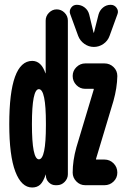

<svg xmlns="http://www.w3.org/2000/svg" viewBox="-20 -790 540 819"><path d="M452.1 -769.5Q467.8 -769.5 477.1 -756.8Q486.3 -744.1 481.4 -730.5L447.3 -636.7Q439.5 -615.2 420.9 -602.5Q402.3 -589.8 380.4 -589.8Q358.4 -589.8 339.8 -603Q321.3 -616.2 313.5 -636.7L279.3 -730.5Q274.4 -744.1 283.2 -756.8Q292 -769.5 307.6 -769.5Q326.2 -769.5 340.8 -758.3Q355.5 -747.1 360.4 -728.5L378.9 -651.4Q378.9 -650.4 379.9 -650.4Q380.9 -650.4 380.9 -651.4L400.4 -728.5Q405.3 -746.1 419.4 -757.8Q433.6 -769.5 452.1 -769.5ZM463.9 -359.4 389.6 -112.3V-110.4Q389.6 -109.4 390.6 -109.4H425.8Q448.2 -109.4 464.4 -93.3Q480.5 -77.1 480.5 -53.7Q480.5 -31.2 464.4 -15.6Q448.2 0 425.8 0H343.8Q321.3 0 305.7 -16.1Q290 -32.2 290 -53.7Q290 -104.5 305.7 -161.1L379.9 -408.2V-410.2Q379.9 -411.1 378.9 -411.1H343.8Q321.3 -411.1 305.7 -427.2Q290 -443.4 290 -465.8Q290 -488.3 306.2 -503.9Q322.3 -519.5 343.8 -519.5H425.8Q448.2 -519.5 464.4 -503.9Q480.5 -488.3 480.5 -465.8Q479.5 -415 463.9 -359.4ZM175.8 -254.9V-264.6Q175.8 -409.2 146 -409.7Q116.2 -410.2 116.2 -260.3Q116.2 -110.4 146 -110.4Q175.8 -110.4 175.8 -254.9ZM221.7 -750Q241.2 -750 255.4 -735.8Q269.5 -721.7 269.5 -702.1V-46.9Q269.5 -28.3 255.9 -14.2Q242.2 0 222.7 0H216.8Q200.2 0 188 -12.2Q175.8 -24.4 175.8 -41V-45.9L174.8 -44.9Q164.1 -13.7 150.9 -2Q137.7 9.8 117.2 9.8Q71.3 9.8 45.4 -58.1Q19.5 -126 19.5 -259.8Q19.5 -529.3 117.2 -530.3Q156.2 -530.3 173.8 -477.5H174.8V-702.1Q174.8 -721.7 189 -735.8Q203.1 -750 221.7 -750Z"/></svg>

Font: Rounded-X Mgen+ 1m bold
Style: Bold
Weight: 700
Designer: [Source Han Sans]
Ryoko NISHIZUKA  (kana & ideographs); Paul D. Hunt (Latin, Greek & Cyrillic); Wenlong ZHANG  (bopomofo
Version: Version 1.059.20150602